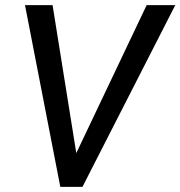

<svg xmlns="http://www.w3.org/2000/svg" viewBox="-20 -725 700 745"><path d="M214 0 77 -705H184L276 -131L549 -705H660L300 0Z"/></svg>

Font: Nunito Sans 7pt Condensed SemiBold
Style: Italic
Weight: 600
Width: 3
Italic angle: -9°
Designer: Vernon Adams
Foundry: Vernon Adams
Version: Version 3.101;gftools[0.9.27]